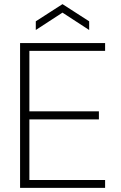

<svg xmlns="http://www.w3.org/2000/svg" viewBox="-20 -908 586 928"><path d="M77 0V-700H488V-662H122V-370H458V-331H122V-38H488V0ZM153 -763V-805L282 -888L411 -805V-763L282 -847Z"/></svg>

Font: DM Sans 18pt ExtraLight
Style: Regular
Weight: 250
Designer: Colophon Foundry, Jonny Pinhorn
Foundry: Colophon Foundry
Version: Version 4.004;gftools[0.9.30]